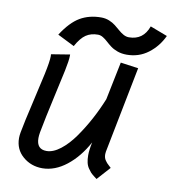

<svg xmlns="http://www.w3.org/2000/svg" viewBox="-78 -746 740 819"><g transform="rotate(10 292.0 -336.0)"><path d="M294.9 -677.2Q313.5 -677.2 329.6 -670.7Q345.7 -664.1 357.2 -655Q368.7 -646 379.2 -636.7Q389.6 -627.4 401.4 -620.8Q413.1 -614.3 425.3 -614.3Q487.3 -614.3 509.3 -676.3L584 -647.9Q562 -600.6 521.7 -570.1Q481.4 -539.6 428.7 -539.6Q406.7 -539.6 388.7 -546.1Q370.6 -552.7 358.6 -561.8Q346.7 -570.8 336.7 -580.1Q326.7 -589.4 315.9 -595.9Q305.2 -602.5 293.9 -602.5Q263.7 -602.5 242.2 -588.1Q220.7 -573.7 200.2 -536.6L127 -573.2Q164.1 -630.9 203.6 -654.1Q243.2 -677.2 294.9 -677.2ZM394.5 4.9Q393.1 3.9 382.3 -4.4Q371.6 -12.7 367.2 -17.6Q362.8 -22.5 355.5 -33Q348.1 -43.5 345 -57.4Q341.8 -71.3 341.8 -88.9Q341.8 -111.8 349.1 -145.5Q313 -79.1 262.9 -39.8Q212.9 -0.5 158.7 0Q109.4 0 74 -30.5Q38.6 -61 38.6 -109.9Q38.6 -120.6 41 -134.3Q49.8 -182.1 68.4 -261.2Q86.9 -340.3 99.1 -397.2Q111.3 -454.1 111.3 -477.1Q111.3 -482.9 110.8 -485.4L191.4 -498.5V-493.7Q191.4 -472.7 181.9 -427.5Q172.4 -382.3 154.1 -300.5Q135.7 -218.8 122.6 -149.4Q120.1 -134.8 120.1 -124Q120.1 -75.7 163.1 -75.7Q191.9 -75.7 223.4 -100.1Q254.9 -124.5 283 -164.3Q311 -204.1 334.5 -247.8Q357.9 -291.5 376.5 -337.4L410.2 -502L487.3 -491.2L413.6 -116.7Q412.6 -108.9 412.6 -106Q412.6 -98.1 414.3 -91.6Q416 -85 420.4 -78.9Q424.8 -72.8 427.5 -69.6Q430.2 -66.4 437.3 -60.1Q444.3 -53.7 445.8 -52.2Z"/></g></svg>

Font: Fantasque Sans Mono
Style: Italic
Weight: 400
Italic angle: -11°
Monospace: yes
Designer: Jany Belluz
Version: Version 1.8.0 ; ttfautohint (v1.8.2)